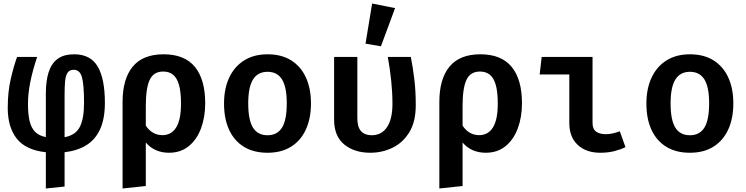

<svg xmlns="http://www.w3.org/2000/svg" viewBox="-20 -853 4240 1091"><path d="M401 -544.5Q494.5 -544.5 535.2 -474.8Q576 -405 576 -269Q576 -177.5 548.5 -118Q521 -58.5 469.5 -27.2Q418 4 347 12V207L240.5 218V12Q127 0 75.5 -65Q24 -130 24 -239.5Q24 -329.5 40.5 -401.8Q57 -474 77 -529.5H191Q165 -451 152 -386.2Q139 -321.5 139 -261Q139 -205 148 -166Q157 -127 179.2 -104.2Q201.5 -81.5 240.5 -74V-322Q240.5 -393.5 256.5 -443.2Q272.5 -493 307.8 -518.8Q343 -544.5 401 -544.5ZM399 -456.5Q374.5 -456.5 363.5 -439.2Q352.5 -422 349.8 -390.5Q347 -359 347 -316V-73.5Q408.5 -84.5 433 -131Q457.5 -177.5 457.5 -268.5Q457.5 -371 445.8 -413.8Q434 -456.5 399 -456.5Z M909.5 -544.5Q1029 -544.5 1087.5 -473Q1146 -401.5 1146 -266Q1146 -188 1122.5 -124.2Q1099 -60.5 1053 -22.8Q1007 15 940 15Q900.5 15 867.2 0.8Q834 -13.5 808.5 -43V204L676.5 218V-273.5Q676.5 -405 734.5 -474.8Q792.5 -544.5 909.5 -544.5ZM907.5 -446.5Q852.5 -446.5 830.5 -399Q808.5 -351.5 808.5 -251V-139Q826.5 -112 850.2 -98.5Q874 -85 902.5 -85Q954 -85 981.2 -129Q1008.5 -173 1008.5 -264.5Q1008.5 -331 997 -371Q985.5 -411 963 -428.8Q940.5 -446.5 907.5 -446.5Z M1500.5 -544.5Q1579.5 -544.5 1634.5 -510Q1689.5 -475.5 1718.2 -412.8Q1747 -350 1747 -266Q1747 -180 1718 -117Q1689 -54 1634 -19.5Q1579 15 1500 15Q1421.5 15 1366.2 -18.8Q1311 -52.5 1282 -115.2Q1253 -178 1253 -265Q1253 -348 1282 -411Q1311 -474 1366.5 -509.2Q1422 -544.5 1500.5 -544.5ZM1500.5 -445Q1445 -445 1417.8 -401.5Q1390.5 -358 1390.5 -265Q1390.5 -171 1417.5 -127.8Q1444.5 -84.5 1500 -84.5Q1555.5 -84.5 1582.5 -127.8Q1609.5 -171 1609.5 -266Q1609.5 -358.5 1582.5 -401.8Q1555.5 -445 1500.5 -445Z M2314.5 -529.5Q2326.5 -467.5 2334.5 -401.2Q2342.5 -335 2342.5 -255.5Q2342.5 -161.5 2306 -101.8Q2269.5 -42 2210.5 -13.5Q2151.5 15 2084 15Q1994 15 1936.2 -32Q1878.5 -79 1878.5 -173V-529.5H2010.5V-182Q2010.5 -130.5 2031.8 -107.5Q2053 -84.5 2092 -84.5Q2116 -84.5 2137 -93.8Q2158 -103 2174.5 -124Q2191 -145 2200.5 -179.5Q2210 -214 2210 -264Q2210 -326 2203 -394.2Q2196 -462.5 2183.5 -529.5ZM2094.5 -833 2225 -807 2144.5 -590 2057 -605Z M2709.5 -544.5Q2829 -544.5 2887.5 -473Q2946 -401.5 2946 -266Q2946 -188 2922.5 -124.2Q2899 -60.5 2853 -22.8Q2807 15 2740 15Q2700.5 15 2667.2 0.8Q2634 -13.5 2608.5 -43V204L2476.5 218V-273.5Q2476.5 -405 2534.5 -474.8Q2592.5 -544.5 2709.5 -544.5ZM2707.5 -446.5Q2652.5 -446.5 2630.5 -399Q2608.5 -351.5 2608.5 -251V-139Q2626.5 -112 2650.2 -98.5Q2674 -85 2702.5 -85Q2754 -85 2781.2 -129Q2808.5 -173 2808.5 -264.5Q2808.5 -331 2797 -371Q2785.5 -411 2763 -428.8Q2740.5 -446.5 2707.5 -446.5Z M3215 -430H3046.5L3058 -529.5H3347V-153.5Q3347 -119.5 3367.5 -105Q3388 -90.5 3422 -90.5Q3442.5 -90.5 3462.8 -95.2Q3483 -100 3502 -107L3534 -17Q3510.5 -4.5 3473.2 5.2Q3436 15 3391 15Q3310 15 3262.5 -30Q3215 -75 3215 -153Z M3900.5 -544.5Q3979.5 -544.5 4034.5 -510Q4089.5 -475.5 4118.2 -412.8Q4147 -350 4147 -266Q4147 -180 4118 -117Q4089 -54 4034 -19.5Q3979 15 3900 15Q3821.5 15 3766.2 -18.8Q3711 -52.5 3682 -115.2Q3653 -178 3653 -265Q3653 -348 3682 -411Q3711 -474 3766.5 -509.2Q3822 -544.5 3900.5 -544.5ZM3900.5 -445Q3845 -445 3817.8 -401.5Q3790.5 -358 3790.5 -265Q3790.5 -171 3817.5 -127.8Q3844.5 -84.5 3900 -84.5Q3955.5 -84.5 3982.5 -127.8Q4009.5 -171 4009.5 -266Q4009.5 -358.5 3982.5 -401.8Q3955.5 -445 3900.5 -445Z"/></svg>

Font: Fira Code Light SemiBold
Style: Regular
Weight: 600
Monospace: yes
Version: Version 5.002